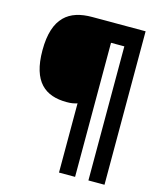

<svg xmlns="http://www.w3.org/2000/svg" viewBox="-128 -853 900 1072"><g transform="rotate(15 321.5 -316.5)"><path d="M579 127V-760H270C139 -760 50 -700 50 -509C50 -326 131 -264 255 -264C283 -264 296 -267 316 -273V127H409V-648H486V127Z"/></g></svg>

Font: Noto Sans Canadian Aboriginal Black
Style: Regular
Weight: 900
Designer: Monotype Design Team, Typotheque's Kevin King
Foundry: Monotype Imaging Inc.
Version: Version 2.004